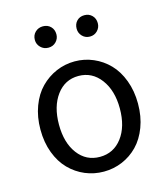

<svg xmlns="http://www.w3.org/2000/svg" viewBox="-115 -857 835 958"><g transform="rotate(-15 302.5 -377.5)"><path d="M50.8 -271.5Q50.8 -336.9 71.3 -391.6Q91.8 -446.3 127 -481.9Q162.1 -517.6 207.5 -537.1Q252.9 -556.6 303.2 -556.6Q353.5 -556.6 398.9 -537.1Q444.3 -517.6 479 -481.9Q513.7 -446.3 534.2 -391.6Q554.7 -336.9 554.7 -271.5Q554.7 -205.1 534.2 -150.9Q513.7 -96.7 479 -61Q444.3 -25.4 398.9 -6.3Q353.5 12.7 303.2 12.7Q252.9 12.7 207.5 -6.3Q162.1 -25.4 127 -61Q91.8 -96.7 71.3 -150.9Q50.8 -205.1 50.8 -271.5ZM460.9 -271.5Q460.9 -364.3 417 -422.9Q373 -481.4 302.7 -481.4Q232.4 -481.4 189.5 -423.3Q146.5 -365.2 146.5 -271.5Q146.5 -177.7 189.5 -120.6Q232.4 -63.5 303.2 -63.5Q374 -63.5 417.5 -120.6Q460.9 -177.7 460.9 -271.5ZM139.6 -710.9Q139.6 -735.4 155.8 -751Q171.9 -766.6 195.8 -766.6Q219.7 -766.6 235.4 -751Q251 -735.4 251 -710.9Q251 -688.5 235.4 -672.4Q219.7 -656.2 195.8 -656.2Q171.9 -656.2 155.8 -672.4Q139.6 -688.5 139.6 -710.9ZM355.5 -710.9Q355.5 -735.4 370.6 -751Q385.7 -766.6 409.7 -766.6Q433.6 -766.6 449.2 -751Q464.8 -735.4 464.8 -710.9Q464.8 -688.5 449.2 -672.4Q433.6 -656.2 410.2 -656.2Q386.7 -656.2 371.1 -672.4Q355.5 -688.5 355.5 -710.9Z"/></g></svg>

Font: Gen Jyuu GothicL Regular
Style: Regular
Weight: 400
Designer: [Source Han Sans]
Ryoko NISHIZUKA  (kana & ideographs); Paul D. Hunt (Latin, Greek & Cyrillic); Wenlong ZHANG  (bopomofo
Version: Version 1.002.20150607